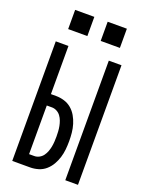

<svg xmlns="http://www.w3.org/2000/svg" viewBox="-172 -1027 844 1109"><g transform="rotate(20 250.0 -472.0)"><path d="M374 0V-735H452V0ZM48 0V-735H126V-439H158Q183 -439 208 -431.5Q233 -424 252.5 -407.5Q272 -391 285 -368.5Q298 -346 305.5 -321Q313 -296 315.5 -270.5Q318 -245 318 -220Q318 -194 315.5 -168.5Q313 -143 305.5 -118.5Q298 -94 285 -71.5Q272 -49 252.5 -32Q233 -15 208 -7.5Q183 0 158 0ZM126 -70H158Q173 -70 187.5 -77.5Q202 -85 211.5 -98Q221 -111 226.5 -126Q232 -141 235 -156.5Q238 -172 239 -188Q240 -204 240 -220Q240 -235 239 -251Q238 -267 235 -282.5Q232 -298 226.5 -313Q221 -328 211.5 -341Q202 -354 187.5 -361.5Q173 -369 158 -369H126ZM291 -826V-944H409V-826ZM91 -826V-944H209V-826Z"/></g></svg>

Font: Iosevka Fuck
Style: Regular
Weight: 400
Monospace: yes
Designer: Belleve Invis
Foundry: Belleve Invis
Version: Version 28.0.7; ttfautohint (v1.8.3)